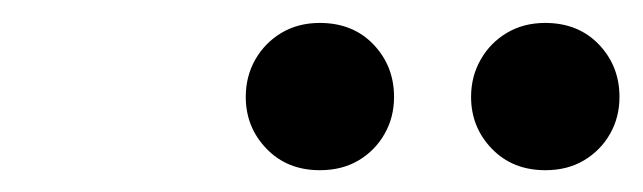

<svg xmlns="http://www.w3.org/2000/svg" viewBox="-20 -673 569 170"><path d="M263.2 -522.3Q234.2 -522.3 215.9 -541.4Q197.6 -560.4 197.6 -587.2Q197.6 -605.4 206 -620.2Q214.5 -635.1 229.2 -643.9Q244 -652.7 263.1 -652.7Q292.5 -652.7 310.7 -633.6Q328.9 -614.5 328.9 -587.2Q328.9 -569.2 320.6 -554.6Q312.3 -539.9 297.7 -531.1Q283 -522.3 263.2 -522.3ZM462.8 -522.3Q433.8 -522.3 415.4 -541.4Q397.1 -560.4 397.1 -587.2Q397.1 -605.4 405.6 -620.2Q414 -635.1 428.8 -643.9Q443.6 -652.7 462.7 -652.7Q492 -652.7 510.3 -633.6Q528.5 -614.5 528.5 -587.2Q528.5 -569.2 520.2 -554.6Q511.9 -539.9 497.2 -531.1Q482.6 -522.3 462.8 -522.3Z"/></svg>

Font: Newsreader Text
Style: Italic
Weight: 400
Italic angle: -17°
Designer: Hugues Gentile
Foundry: Production Type
Version: Version 1.001